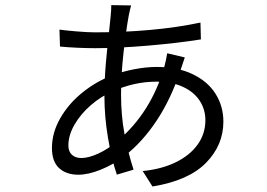

<svg xmlns="http://www.w3.org/2000/svg" viewBox="-20 -666 1017 730"><path d="M469.6 -607.4Q458.7 -547.5 449.5 -464.2Q440.2 -380.9 440.2 -306.9Q440.2 -227.1 453.2 -157.5Q466.2 -87.9 487.8 -20.9L424.3 -2Q404.4 -59.7 390.7 -141.2Q377 -222.8 377 -299.7Q377 -360.5 382.1 -421.2Q387.3 -481.9 395.5 -553.6L401 -607.5Q403.1 -627.7 403 -646.5L478.6 -645.4Q475.2 -634.8 469.6 -607.4ZM742.2 -580.2 743.8 -516.2Q654.9 -502 541.6 -492.4Q428.2 -482.8 341.6 -482.8Q312.7 -482.8 275.3 -484.4Q237.9 -486.1 208.1 -489L206.1 -553.5Q228.4 -550.2 271.4 -546.6Q314.3 -543 341.6 -543Q447.4 -543 549.8 -552.1Q652.2 -561.2 742.2 -580.2ZM666.6 -399.9Q630.6 -290.5 575.8 -207.8Q521 -125.1 452.6 -72.1Q411.5 -40.5 363.6 -21.1Q315.8 -1.7 277.8 -1.7Q232.2 -1.7 204.8 -26.7Q177.5 -51.8 177.5 -103.4Q177.5 -161.3 209 -216.3Q240.5 -271.4 292.8 -313.7Q345.1 -356 405 -378.8Q445.1 -394 490.7 -402.8Q536.4 -411.5 576 -411.5Q655.3 -411.5 712.6 -383.9Q770 -356.3 799.7 -309.1Q829.3 -262 829.3 -203.5Q829.3 -114.4 763.4 -47Q697.4 20.4 559.8 43.1L522.5 -15.7Q594.1 -22.7 647.9 -48.9Q701.8 -75.1 731.3 -116.2Q760.9 -157.3 760.9 -209.1Q760.9 -250.1 738.9 -283.6Q716.9 -317 674.6 -336.2Q632.3 -355.5 574.6 -355.5Q489.9 -355.5 408.1 -318.6Q364.5 -299.9 325.7 -266.4Q287 -232.9 263.5 -192.5Q240 -152.1 240 -112.9Q240 -89.7 253.4 -77.5Q266.8 -65.2 289.2 -65.2Q317 -65.2 354.4 -82.4Q391.8 -99.6 428.3 -131.1Q554.9 -239.1 604.9 -412.6Q607.9 -423.2 610.9 -437.7Q613.9 -452.1 615.8 -463.5L682.6 -447.6Q674.9 -426.3 666.6 -399.9Z"/></svg>

Font: Min Sans VF VF
Style: Regular
Weight: 400
Designer: Jinseong-Kim, NotoSansCJK, Nunito
Foundry: Jinseong-Kim
Version: Version 1.420;Glyphs 3.1.2 (3151)